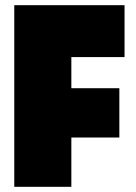

<svg xmlns="http://www.w3.org/2000/svg" viewBox="-20 -720 525 740"><path d="M35 0V-700H460V-500H255V-380H440V-190H255V0Z"/></svg>

Font: Tektur SemiCondensed Black
Style: Regular
Weight: 900
Width: 4
Designer: Adam Jagosz
Foundry: Adam Jagosz
Version: Version 1.005;gftools[0.9.30]